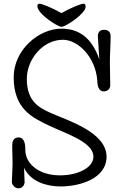

<svg xmlns="http://www.w3.org/2000/svg" viewBox="-20 -992 653 1038"><path d="M432 -972C418 -972 358 -948 312 -921C266 -948 207 -972 193 -972C186 -972 182 -967 182 -959C182 -917 292 -847 312 -847C336 -847 443 -919 443 -955C443 -964 440 -972 432 -972ZM110 -85C146 -8 235 16 308 16C409 16 556 -25 556 -145C556 -278 344 -341 255 -381C190 -410 125 -445 125 -565C125 -672 212 -777 320 -777C402 -777 496 -684 506 -557C506 -528 514 -498 540 -498C564 -498 576 -513 576 -532C576 -574 574 -610 574 -652C574 -700 578 -751 578 -798C578 -807 575 -831 543 -831C515 -831 509 -812 509 -796C509 -795 512 -754 517 -671C477 -786 409 -837 312 -837C191 -837 54 -724 54 -574C54 -401 158 -355 243 -314C336 -269 485 -225 485 -145C485 -85 400 -44 305 -44C184 -44 117 -112 117 -180C117 -209 114 -249 80 -249C51 -249 46 -224 46 -205C46 -163 48 -150 48 -108C48 -79 44 -22 44 -7C44 2 57 26 79 26C103 26 113 7 113 -9C113 -10 110 -85 110 -85Z"/></svg>

Font: Life Savers
Style: Bold
Weight: 700
Designer: Pablo Impallari, Rodrigo Fuenzalida, Brenda Gallo
Foundry: Pablo Impallari, Rodrigo Fuenzalida, Brenda Gallo
Version: Version 3.000